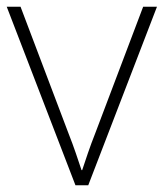

<svg xmlns="http://www.w3.org/2000/svg" viewBox="-20 -550 486 570"><path d="M204 0 0 -530H41L183 -155Q196 -122 205 -95.5Q214 -69 222 -45H224Q232 -69 241 -95.5Q250 -122 263 -155L405 -530H446L242 0Z"/></svg>

Font: Noto Sans Devanagari ExtraLight
Style: Regular
Weight: 200
Designer: Jelle Bosma - Monotype Design Team
Foundry: Monotype Imaging Inc.
Version: Version 2.004; ttfautohint (v1.8.4.7-5d5b)